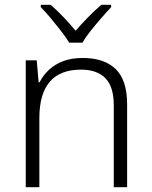

<svg xmlns="http://www.w3.org/2000/svg" viewBox="-20 -785 636 805"><path d="M326 -542Q417 -542 465 -495.5Q513 -449 513 -348V0H457V-344Q457 -421 422 -457Q387 -493 320 -493Q232 -493 188.5 -442Q145 -391 145 -290V0H88V-532H134L142 -440H146Q161 -470 186 -493Q211 -516 246 -529Q281 -542 326 -542ZM270 -606Q257 -628 236 -655Q215 -682 192.5 -709Q170 -736 151 -755V-765H192Q219 -742 246.5 -713Q274 -684 297 -656Q321 -684 349.5 -713Q378 -742 405 -765H446V-755Q428 -736 404.5 -709Q381 -682 359.5 -655Q338 -628 326 -606Z"/></svg>

Font: Noto Sans Armenian Light
Style: Regular
Weight: 300
Designer: Monotype Design Team
Foundry: Monotype Imaging Inc.
Version: Version 2.007